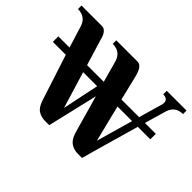

<svg xmlns="http://www.w3.org/2000/svg" viewBox="-130 -965 1237 1237"><g transform="rotate(45 489.0 -346.0)"><path d="M147 -446 101 -595Q80 -660 10 -660V-692H196Q211 -692 221.5 -683.5Q232 -675 238.5 -663.5Q245 -652 248.5 -640Q252 -628 254 -620L307 -446H459L418 -595Q397 -660 327 -660V-692H520Q535 -692 545 -683.5Q555 -675 561.5 -663.5Q568 -652 571.5 -640Q575 -628 578 -620L620 -446H781L825 -599Q830 -613 830 -625Q830 -637 825 -645Q813 -660 787 -660V-692H967V-660Q898 -660 877 -595L834 -446H933V-396H819L735 -101L707 0H668Q636 0 608.5 -16Q581 -32 564 -79L489 -344L408 0H369Q337 0 309.5 -16Q282 -32 266 -79L163 -396H45V-446ZM696 -146 767 -396H634ZM397 -146 449 -396H321Z"/></g></svg>

Font: Cafe24 Danjunghae
Style: Regular
Weight: 400
Designer: Cafe24 thkim, hmlim, mnelim, nhlee, sslee, sskim, smlim, yjkim, sdjeong, hskwak & 4IRTF
Foundry: Cafe24
Version: Version 1.000